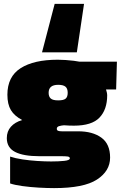

<svg xmlns="http://www.w3.org/2000/svg" viewBox="-20 -791 626 987"><path d="M196 -522 261 -771H412L375 -522ZM258 176Q223 176 179 173.5Q135 171 95 165.5Q55 160 32 152V14Q59 23 96 28.5Q133 34 172 36.5Q211 39 243 39Q281 39 310 36Q339 33 339 23Q339 15 327.5 13.5Q316 12 297 12H183Q100 12 57.5 -10Q15 -32 15 -81Q15 -116 36 -139.5Q57 -163 94 -174Q54 -195 36 -225Q18 -255 18 -304Q18 -397 86 -440.5Q154 -484 277 -484Q295 -484 317.5 -482.5Q340 -481 359.5 -478.5Q379 -476 388 -474H581L577 -331H525Q527 -325 529 -316.5Q531 -308 531 -301Q531 -228 491.5 -186.5Q452 -145 360 -145Q350 -145 335 -145.5Q320 -146 309 -147Q295 -146 283.5 -142.5Q272 -139 272 -129Q272 -121 279 -118.5Q286 -116 298 -116H382Q456 -116 501 -83.5Q546 -51 546 19Q546 88 478.5 132Q411 176 258 176ZM279 -275Q307 -275 317.5 -284Q328 -293 328 -314Q328 -336 316.5 -345.5Q305 -355 279 -355Q230 -355 230 -314Q230 -294 241 -284.5Q252 -275 279 -275Z"/></svg>

Font: Kanit Black
Style: Regular
Weight: 900
Designer: Katatrad Team
Foundry: CadsonDemak
Version: Version 2.000; ttfautohint (v1.8.3)